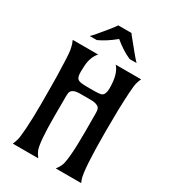

<svg xmlns="http://www.w3.org/2000/svg" viewBox="-228 -1082 1066 1197"><g transform="rotate(30 304.5 -483.5)"><path d="M414.6 -290.5 414.1 -424.3Q414.1 -451.7 405.3 -461.4Q389.2 -479.5 345.7 -479.5H268.6Q208 -479.5 202.1 -445.3Q200.7 -435.5 200.7 -424.3L200.2 -277.8Q200.2 -88.4 219.7 -40.5Q227.5 -22 244.1 0H61Q76.7 -37.1 79.3 -62Q82 -86.9 85 -123.5Q90.3 -200.2 90.3 -298.8Q90.3 -397.5 89.8 -434.8Q89.4 -472.2 88.9 -507.8Q85.4 -655.8 79.6 -685.3Q73.7 -714.8 69.8 -725.1L61 -747.1H244.1Q209 -708 205.1 -641.6Q203.6 -621.6 203.6 -599.6Q203.6 -577.6 207.8 -565.2Q211.9 -552.7 221.7 -546.9Q234.9 -538.1 283.7 -538.1H330.1Q379.9 -538.1 391.6 -545.4Q411.1 -558.1 411.1 -600.6Q411.1 -704.6 370.1 -747.1H553.2Q538.6 -714.8 535.4 -687.5Q532.2 -660.2 530.8 -635Q529.3 -609.9 527.8 -576.7Q526.4 -543.5 525.4 -507.8Q523.9 -424.8 523.9 -357.4Q523.9 -83.5 544.4 -22Q547.9 -11.7 553.2 0H370.1Q394.5 -32.7 399.9 -56.4Q405.3 -80.1 408.2 -112.3Q414.6 -174.3 414.6 -290.5ZM427.7 -820.8Q367.2 -847.7 309.1 -896.5Q246.1 -845.2 191.4 -820.8H141.1Q149.9 -829.1 162.1 -842.8Q220.2 -912.1 233.9 -929.2L253.9 -955.6Q261.2 -964.8 262.2 -967.3H356.9Q357.9 -964.8 365.2 -955.6Q458.5 -839.4 478 -820.8Z"/></g></svg>

Font: Amarante
Style: Regular
Weight: 400
Designer: Karolina Lach
Foundry: Sorkin Type Co.
Version: Version 1.001